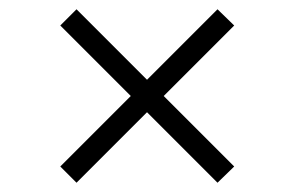

<svg xmlns="http://www.w3.org/2000/svg" viewBox="-20 -537 640 414"><path d="M297 -295 145 -143 110 -178 262 -330 110 -482 145 -517 297 -365 449 -517 485 -482 333 -330 485 -178 449 -143Z"/></svg>

Font: JetBrains Mono Extra Light
Style: Regular
Weight: 200
Monospace: yes
Designer: Philipp Nurullin, Konstantin Bulenkov
Foundry: JetBrains
Version: 2.002